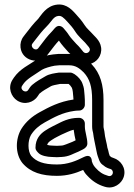

<svg xmlns="http://www.w3.org/2000/svg" viewBox="-20 -759 591 844"><path d="M148.2 -547.2C136.1 -531.6 111 -552.4 122.8 -567.8L132.8 -580.8C151 -604.4 164.5 -622.2 183.7 -641.3C209 -666.7 214.7 -687 237.4 -689.1C250 -690.3 259.6 -681.6 276.5 -663.1C290.9 -647.3 299.3 -638 309.9 -621.6C323.9 -599.2 343.2 -583.8 354 -571.7C369.2 -553.9 375.5 -548.1 375 -540.5C374.3 -527.8 357.2 -519.7 346.6 -530.7C338.1 -540.7 329 -553.8 315.7 -565.8C303.3 -579.7 290.7 -592.5 283.1 -604.4C275.3 -616.9 266.7 -626.2 259 -635.3C252.6 -642.8 236.3 -652.7 221.2 -635.5L207.7 -620.1C187.1 -599.3 174.7 -581.8 158.2 -560.2ZM187.8 -516.8 197.8 -529.8C213.6 -550.3 224.2 -565 239 -580.5C252 -560.9 268 -544.3 279.2 -531.5C279.8 -530.9 280.9 -529.8 281.7 -529C290.6 -521.4 297.4 -511.3 309.3 -497.4C337.3 -467.1 380.1 -470.3 404.9 -494C416.2 -504.7 423.9 -520 425 -537.5C427.1 -574.4 399.2 -595.7 392 -604.3C375.6 -622.7 360.9 -634.3 352.1 -648.4C339 -668.7 327.9 -681 313.5 -696.9C299.8 -711.7 274.7 -742.9 232.6 -738.9C182.5 -734.1 160.9 -691.1 147.8 -676.1C127.2 -655.5 110.9 -634.2 93.2 -611.2L83.2 -598.2C72.6 -584.5 68.2 -567.2 70.2 -550.1C77.2 -489.9 154.6 -473.6 187.8 -516.8ZM347.8 -68.4C313.5 -51.2 277.8 -36 230 -36C171.4 -36 139.3 -48.6 117.3 -73.9C101.5 -94.2 101.3 -140.4 116.3 -166C131.4 -189.7 151.2 -206.7 177.1 -221.2C218.9 -244.3 254 -263.9 305.5 -271.3C310.9 -272 316.9 -273 326 -273H328C343.1 -273 353 -287.3 353 -298V-319C353 -325.2 352.6 -332.3 351.9 -338.5L349.9 -360.7C348.9 -368.6 348.6 -373.3 346.7 -378.9L342.7 -390.9C337.4 -406.7 323.5 -422.4 307.9 -432.8C302.4 -436.4 294.8 -440 289 -440H242C240.7 -440 238.9 -439.8 237.9 -439.7C222.9 -437.2 197.6 -435 178.9 -423.3C160.6 -412.8 139.6 -401.3 122 -386.3C114.1 -379.9 109.2 -371.3 104.1 -363.7C93.2 -346.8 66.3 -364.7 76.9 -381.3L82.7 -390C98.6 -413 131 -429.1 163.7 -452C177 -459.7 199.9 -466.4 220.4 -470.2L240.1 -472H284C311.9 -472 329.4 -459.1 348 -440.7C373.6 -412.7 385 -379.9 385 -319V-203C385 -192.2 387.2 -181.4 389.4 -173.8C391.9 -152.5 397.2 -129.7 401.5 -108.1L403.5 -98.1C405.6 -87.6 406.9 -79 413.8 -61.1C420.5 -39.5 431.3 -34.6 434.5 -32.2C444.4 -22.8 457.9 -18.1 466 -16C484.2 -8.9 476.6 20.7 455.2 14C431.1 7.2 415.8 -3.6 400.7 -20.6C394.7 -27.4 388.9 -33.7 383.8 -49.6C383.8 -53 383 -86 347.8 -68.4ZM345.4 -11.9C350.1 -3.1 355 4.6 364.1 13.5C384 35.4 409 52.9 440.8 62C480.1 74.2 514.5 48 523.8 19.2C536.8 -21.1 509 -54.9 480.5 -63.9C468.3 -67.7 469.3 -68.1 462.3 -73.9C462 -75.1 461.6 -76.4 461.1 -77.6C456.8 -88 458.6 -90.9 452.1 -109.8C450.1 -119.8 448.9 -130.3 446 -140C442.7 -151.7 440.4 -167.4 438.8 -181.8C438.2 -187.8 435 -195.8 435 -203V-319C435 -386.7 420.9 -435.7 384 -475.4C361.2 -498.1 330.6 -522 284 -522H239C238.5 -522 237.5 -522 236.7 -521.9L214.7 -519.9C189.7 -517.6 155.8 -507.9 135.5 -493.3C108.9 -474.4 68.1 -456.8 41.3 -418.1L35.1 -408.7C12.5 -373.5 29.6 -333.6 55.5 -317C89.1 -295.3 128.8 -309.7 145.9 -336.3L151.8 -345.1C152 -345.5 152.4 -346.1 152.8 -346.8C166.4 -359.1 185.1 -369.2 204.4 -380.3C208.5 -382.6 224.1 -386.8 244 -390H281.8C286.3 -386.5 292.6 -379.2 295.9 -373.2C298.2 -366.4 298.9 -364.6 300.1 -355.3L302.1 -333.5C302.7 -328.6 302.8 -326.5 303 -321.5C240.6 -312.4 195.5 -288.5 152.9 -264.9C121.2 -247.3 93.6 -224 73.7 -192.1C48.2 -149.6 45.3 -83.9 78.7 -42.1C114.5 -0.4 165 14 230 14C276.2 14 313.4 2.2 345.4 -11.9ZM353 -203V-216C353 -230.2 340.5 -241 328 -241L326 -241C281.2 -241 251 -223.5 228.8 -212.4L210.8 -203.4C204.8 -200.4 200.3 -198 194.2 -194.5L177.4 -184C156.9 -170.3 136 -148.2 136 -110C136 -98.2 144.2 -91.5 150.3 -85.3C161.6 -74.1 189.4 -69.2 206.8 -69C214.6 -68.3 222.3 -68 230 -68C237.3 -68 245.4 -68.5 250.4 -69C283.4 -70.3 304.1 -84.7 314.9 -88.3C320.7 -90.2 326.2 -93.2 331.2 -95.6L345.2 -102.6C355.1 -107.6 364 -116.2 364 -128C364 -153.6 353 -180.6 353 -203ZM312.4 -142.2C307.7 -139.8 303.4 -137.7 298.1 -135.4C278.4 -128.4 261.2 -119 249 -119C243.1 -119 238.3 -118 230 -118C222.7 -118 215.3 -119 208 -119C201.2 -119 193.9 -120.2 187.4 -122.1C189.8 -130.2 193.4 -134.4 204.6 -142L219.8 -151.5C223.1 -153.4 228.5 -156.3 233.2 -158.6L250.4 -167.3C270.6 -175.8 286.2 -184.8 303.9 -188.7C306.2 -168.4 309 -158.6 312.4 -142.2Z"/></svg>

Font: HoneyBee
Style: Str
Weight: 700
Foundry: Cannot Into Space Fonts
Version: Version 0.89